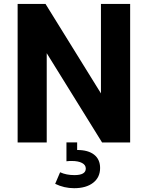

<svg xmlns="http://www.w3.org/2000/svg" viewBox="-20 -734 760 989"><path d="M500 -713.9V-252.9L214.4 -713.9H70.8V0H220.7V-460L505.9 0H650.4V-713.9ZM495.6 131.3Q495.6 86.9 464.8 62.7Q434.1 38.6 377.4 38.6V-0.5H322.3V96.7Q329.1 95.7 335.9 95.5Q342.8 95.2 349.6 95.2Q383.3 95.2 402.6 105.5Q421.9 115.7 421.9 134.3Q421.9 168 363.3 168Q321.3 168 289.6 153.3L264.2 212.9Q310.1 235.4 361.8 235.4Q423.8 235.4 459.7 207.5Q495.6 179.7 495.6 131.3Z"/></svg>

Font: Estedad-FD-VF Thin
Style: Regular
Weight: 100
Designer: Amin Abedi
Version: Version 5.0